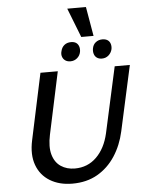

<svg xmlns="http://www.w3.org/2000/svg" viewBox="-65 -1073 849 1136"><g transform="rotate(-5 359.0 -505.0)"><path d="M319 12Q241 12 185.5 -22Q130 -56 107.5 -118Q85 -180 103 -264L187 -658H290L211 -288Q196 -217 209.5 -170Q223 -123 258 -99.5Q293 -76 341 -76Q417 -76 469.5 -127.5Q522 -179 542 -267L628 -658H718L633 -271Q615 -189 573 -125Q531 -61 467.5 -24.5Q404 12 319 12ZM370 -710Q352 -710 339.5 -718.5Q327 -727 322 -742Q317 -757 322 -774Q327 -797 343 -810Q359 -823 383 -823Q401 -823 412.5 -815.5Q424 -808 429 -793.5Q434 -779 431 -761Q427 -739 410 -724.5Q393 -710 370 -710ZM557 -710Q539 -710 527 -718.5Q515 -727 510.5 -742Q506 -757 509 -774Q513 -797 529.5 -810Q546 -823 569 -823Q587 -823 599 -815.5Q611 -808 616 -793.5Q621 -779 618 -761Q613 -739 596.5 -724.5Q580 -710 557 -710ZM446 -848 378 -1022H489L519 -848Z"/></g></svg>

Font: Ysabeau Office SemiBold
Style: Italic
Weight: 600
Italic angle: -12°
Designer: Christian Thalmann (Catharsis Fonts)
Version: Version 2.001;gftools[0.9.30]; featfreeze: tnum,lnum,ss02